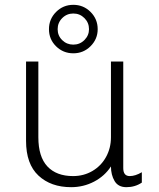

<svg xmlns="http://www.w3.org/2000/svg" viewBox="-20 -766 658 796"><path d="M139 -197Q139 -116 176.5 -76Q214 -36 283 -36Q327 -36 363 -57Q399 -78 419.5 -115Q440 -152 440 -197V-511H491V-69Q491 -36 518 -36Q541 -36 568 -52V-9Q540 10 504 10Q470 10 455 -15.5Q440 -41 440 -76Q414 -36 370 -13Q326 10 275 10Q191 10 139.5 -38Q88 -86 88 -182V-511H139ZM183 -645Q183 -687 212.5 -716.5Q242 -746 284 -746Q326 -746 355.5 -716.5Q385 -687 385 -645Q385 -604 355.5 -574.5Q326 -545 284 -545Q242 -545 212.5 -574Q183 -603 183 -645ZM349 -645Q349 -672 330 -691Q311 -710 284 -710Q257 -710 238 -691Q219 -672 219 -645Q219 -618 238 -599.5Q257 -581 284 -581Q311 -581 330 -600Q349 -619 349 -645Z"/></svg>

Font: Chivo Thin
Style: Regular
Weight: 100
Designer: Hector Gatti
Foundry: Omnibus-Type
Version: Version 1.007